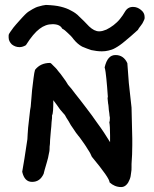

<svg xmlns="http://www.w3.org/2000/svg" viewBox="-20 -786 622 778"><path d="M516 -224V-198C516 -172 515 -147 513 -122V-108C513 -101 513 -94 511 -84C510 -75 509 -67 505 -58C502 -50 498 -43 492 -37C486 -31 479 -28 471 -28C453 -28 437 -35 424 -47C424 -59 400 -93 352 -151C349 -159 344 -169 335 -182C327 -196 316 -211 303 -229C300 -232 296 -238 288 -248C281 -258 275 -268 267 -279C260 -291 255 -301 249 -309C244 -318 242 -322 242 -321C237 -327 231 -333 223 -343C216 -353 207 -366 196 -380C196 -345 195 -325 191 -319C191 -312 191 -303 189 -291C188 -279 188 -268 186 -255L183 -219C183 -207 182 -198 181 -191V-187C181 -182 181 -175 178 -163C176 -152 174 -141 170 -129C167 -118 164 -108 161 -98C159 -89 157 -84 157 -82C147 -60 132 -49 110 -49C89 -49 76 -63 70 -90C75 -117 82 -161 91 -222C92 -234 92 -250 94 -269C96 -289 99 -312 102 -340C104 -347 105 -358 106 -373C108 -389 108 -404 110 -421C112 -439 114 -455 116 -470C118 -486 120 -497 122 -503C137 -522 157 -531 183 -531C187 -530 190 -526 196 -520C202 -514 209 -508 215 -499C222 -491 229 -482 236 -472C244 -462 250 -452 256 -442C264 -434 273 -422 285 -406C298 -390 311 -373 327 -352C343 -332 359 -309 376 -285C394 -261 410 -236 426 -210V-237C426 -262 425 -280 423 -291C425 -295 425 -300 425 -304C425 -306 426 -309 424 -316C423 -324 423 -331 421 -340C420 -350 420 -359 418 -367C417 -376 416 -383 416 -387V-390C417 -392 417 -393 417 -394C415 -424 413 -447 411 -467C409 -487 407 -503 404 -513C412 -547 426 -563 448 -563C470 -563 486 -552 496 -530C498 -507 500 -480 502 -450C505 -420 509 -387 513 -350ZM566 -713C566 -709 564 -705 561 -699C559 -694 556 -689 552 -684L543 -672C541 -668 539 -666 539 -665C518 -646 501 -631 486 -619C472 -607 459 -598 448 -592C438 -586 428 -583 419 -581C411 -579 402 -578 393 -578C379 -578 364 -580 350 -583C338 -587 327 -591 313 -597C300 -604 289 -614 279 -626C271 -637 263 -645 255 -652C247 -660 240 -666 232 -670C226 -682 213 -688 193 -688C174 -688 157 -682 140 -669C124 -657 105 -635 85 -603C77 -598 68 -595 59 -595C47 -595 37 -599 28 -606C20 -614 15 -623 15 -634V-642C15 -645 16 -648 18 -651C20 -655 23 -658 27 -664C31 -670 37 -678 45 -687C57 -701 66 -710 72 -717C79 -725 84 -729 88 -733C92 -737 96 -739 99 -741C103 -743 107 -746 112 -749C121 -754 129 -758 138 -760C148 -763 157 -765 166 -766C191 -765 210 -763 226 -759C242 -755 256 -750 268 -743C280 -737 292 -729 302 -718C313 -708 326 -695 341 -679C355 -666 368 -659 382 -659C392 -659 401 -662 411 -666C421 -671 431 -677 440 -684C450 -692 458 -699 466 -709C474 -719 481 -729 486 -738C494 -752 505 -758 519 -758C531 -758 541 -754 551 -746C561 -738 566 -729 566 -717Z"/></svg>

Font: Gaegu
Style: Bold
Weight: 700
Designer: JIKJI
Foundry: JIKJI
Version: Version 1.00